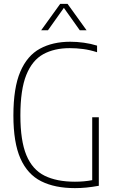

<svg xmlns="http://www.w3.org/2000/svg" viewBox="-20 -964 593 989"><path d="M366 5Q262.5 5 192 -30.5Q121.5 -66 85.2 -147.8Q49 -229.5 49 -369Q49 -511.5 84.5 -594.5Q120 -677.5 185.8 -713.2Q251.5 -749 342 -749Q376 -749 412 -744Q448 -739 480 -729V-695Q442.5 -707 408 -711.5Q373.5 -716 339 -716Q259.5 -716 202.8 -684.8Q146 -653.5 115.5 -578Q85 -502.5 85 -369Q85 -239 116 -164.5Q147 -90 209.5 -59Q272 -28 366 -28Q414 -28 455 -36V-360H489V-7Q452.5 -0.5 424 2.2Q395.5 5 366 5ZM192 -808 290 -944H328L426 -808H391L309 -923.5L227 -808Z"/></svg>

Font: Encode Sans Condensed Thin
Style: Regular
Weight: 100
Width: 3
Designer: Multiple Designers
Foundry: Impallari Type
Version: Version 3.000; ttfautohint (v1.8.3) -l 8 -r 50 -G 200 -x 14 